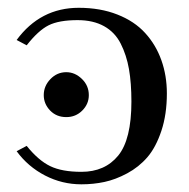

<svg xmlns="http://www.w3.org/2000/svg" viewBox="-20 -463 486 495"><path d="M189.9 -20Q250.5 -20 284.7 -61.8Q318.8 -103.5 318.8 -201.2Q318.8 -249 312.5 -284.9Q306.2 -320.8 291.3 -350.3Q276.4 -379.9 248.3 -395.5Q220.2 -411.1 180.2 -411.1Q131.8 -411.1 105.2 -397.7Q78.6 -384.3 48.8 -346.2L22.9 -359.9Q84 -442.9 183.1 -442.9Q238.8 -442.9 282.7 -425.5Q326.7 -408.2 354.2 -377.9Q381.8 -347.7 396 -307.9Q410.2 -268.1 410.2 -222.2Q410.2 -168 396 -125.5Q381.8 -83 359.9 -57.6Q337.9 -32.2 307.9 -16.1Q277.8 0 249.3 6.1Q220.7 12.2 189.9 12.2Q140.1 12.2 96.2 -10.5Q52.2 -33.2 22.9 -73.2L48.8 -86.9Q79.1 -49.3 109.4 -34.7Q139.6 -20 189.9 -20ZM150.9 -161.1Q125.5 -161.1 109.1 -178.2Q92.8 -195.3 92.8 -217.8Q92.8 -241.2 109.9 -259Q127 -276.9 150.9 -276.9Q173.3 -276.9 191.2 -259.5Q209 -242.2 209 -217.8Q209 -194.8 192.1 -178Q175.3 -161.1 150.9 -161.1Z"/></svg>

Font: Linux Biolinum
Style: Regular
Weight: 400
Designer: Philipp H. Poll
Foundry: Philipp H. Poll
Version: Version 0.6.4